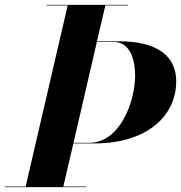

<svg xmlns="http://www.w3.org/2000/svg" viewBox="-55 -770 745 790"><path d="M-35 -2.5V0H300V-2.5H205.5L247 -180H337.5C538.5 -180 670 -285 670 -435C670 -555 568.5 -600 437.5 -600H344L378.5 -747.5H471.5V-750H136.5V-747.5H223.5L50.5 -2.5ZM412.5 -597.5C483.5 -597.5 501 -519 501 -460C501 -351 438.5 -182.5 312.5 -182.5H247.5L343.5 -597.5Z"/></svg>

Font: Bodoni* 72pt
Style: Bold Italic
Weight: 700
Italic angle: -13°
Version: Version 2.3